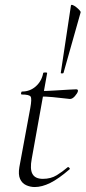

<svg xmlns="http://www.w3.org/2000/svg" viewBox="-20 -742 345 774"><path d="M120 12Q102 12 85.5 4.5Q69 -3 61 -20.5Q53 -38 58 -68L102 -306Q109 -344 103.5 -352.5Q98 -361 68 -361Q64 -361 65 -367Q66 -373 69 -373Q101 -373 124.5 -394Q148 -415 154 -447Q154 -450 162.5 -450Q171 -450 170 -447L108 -102Q100 -60 111 -40.5Q122 -21 153 -21Q185 -21 208.5 -35.5Q232 -50 253 -68Q255 -70 259 -66Q263 -62 261 -60Q216 -21 182.5 -4.5Q149 12 120 12ZM262 -343Q259 -343 239 -345.5Q219 -348 192.5 -350.5Q166 -353 142 -353L144 -375Q167 -375 198 -377Q229 -379 255 -380.5Q281 -382 287 -382Q291 -382 293 -380Q295 -378 294 -374Q292 -366 282 -354.5Q272 -343 262 -343ZM225 -448 266 -720Q267 -724 273.5 -721.5Q280 -719 287.5 -713Q295 -707 300.5 -701Q306 -695 305 -692L236 -448Q235 -446 230 -446Q225 -446 225 -448Z"/></svg>

Font: Cormorant Garamond Light Light
Style: Italic
Weight: 300
Italic angle: -10°
Version: Version 4.001